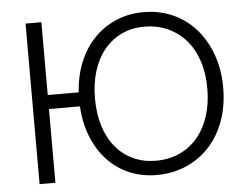

<svg xmlns="http://www.w3.org/2000/svg" viewBox="-51 -778 1080 846"><g transform="rotate(-5 489.0 -355.0)"><path d="M610 5Q543 5 487.5 -19Q432 -43 391.5 -86.5Q351 -130 326.5 -191Q302 -252 298 -326H161V0H91V-710H161V-388H298Q303 -463 328.5 -523.5Q354 -584 396 -626.5Q438 -669 493 -692Q548 -715 612 -715Q684 -715 743.5 -688Q803 -661 845 -612.5Q887 -564 910.5 -498Q934 -432 934 -354Q934 -272 909.5 -205.5Q885 -139 841.5 -92.5Q798 -46 738.5 -20.5Q679 5 610 5ZM367 -355Q367 -286 384.5 -231Q402 -176 434.5 -137.5Q467 -99 512 -78.5Q557 -58 611 -58Q669 -58 716 -79.5Q763 -101 796 -140.5Q829 -180 846.5 -234.5Q864 -289 864 -355Q864 -424 845.5 -479Q827 -534 793 -572Q759 -610 712.5 -630.5Q666 -651 611 -651Q555 -651 510 -629.5Q465 -608 433 -569Q401 -530 384 -475.5Q367 -421 367 -355Z"/></g></svg>

Font: PTCRaleway
Style: Regular
Weight: 400
Designer: Matt McInerney, Pablo Impallari, Rodrigo Fuenzalida
Foundry: Matt McInerney, Pablo Impallari, Rodrigo Fuenzalida
Version: Version 3.000g; ttfautohint (v1.5) -l 8 -r 28 -G 28 -x 14 -D